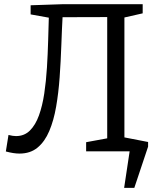

<svg xmlns="http://www.w3.org/2000/svg" viewBox="-20 -718 752 911"><path d="M72.3 10.7Q45 10.7 7.7 0.7L20.3 -77.7Q40.7 -72.3 56 -72.3Q95.3 -72.3 121.8 -98.5Q148.3 -124.7 164.8 -170.3Q181.3 -216 190 -274.2Q198.7 -332.3 202.7 -397Q206.7 -461.7 208.5 -525.8Q210.3 -590 212 -647.3L225.3 -631.7L125.3 -649.7V-693L275.3 -698H657V-654.7L557 -632L570.3 -651V-45.7L557 -64L657 -43.3V0H388.7V-43.3L501.3 -64L488.7 -45.7V-657.3L503.3 -637L260.7 -636.3L277.7 -653.7Q273.7 -580.3 271 -503Q268.3 -425.7 263 -351.3Q257.7 -277 246.3 -211.7Q235 -146.3 213.8 -96.3Q192.7 -46.3 158.3 -17.8Q124 10.7 72.3 10.7ZM531 -73.7 682.7 -44.3V-22.3L617.3 173.3H569L596.3 -8L613 0H531Z"/></svg>

Font: Bitter Thin
Style: Regular
Weight: 100
Designer: Sol Matas, and Bitter project Authors
Foundry: Sol Matas
Version: Version 2.002